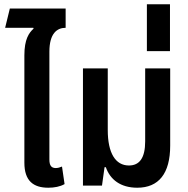

<svg xmlns="http://www.w3.org/2000/svg" viewBox="-20 -868 880 898"><path d="M206 10C234 10 261 5 282 -7L270 -89C261 -85 250 -82 241 -82C220 -82 211 -94 211 -122V-626C211 -711 246 -738 287 -738V-828H26L4 -738H136L137 -734C115 -714 94 -684 94 -609V-107C94 -22 136 10 206 10Z M622 10C722 10 776 -56 776 -187V-548H659V-207C659 -130 633 -94 583 -94C520 -94 484 -152 484 -260V-548H368V0H457L469 -86H475C495 -28 544 10 622 10Z M667 -629H775V-848H667Z"/></svg>

Font: Noto Sans Thai Cond SemBd
Style: Regular
Weight: 600
Width: 3
Designer: Monotype Design Team
Foundry: Monotype Imaging Inc.
Version: Version 2.002